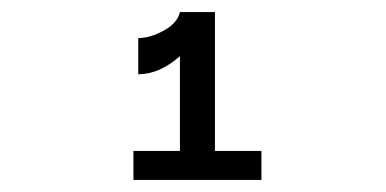

<svg xmlns="http://www.w3.org/2000/svg" viewBox="-20 -848 640 318"><path d="M209 -785Q229 -785 251.5 -797.5Q274 -810 278 -828H336V-598H413V-550H201V-598H278V-755Q244 -725 209 -725Z"/></svg>

Font: Moralerspace Krypton JPDOC
Style: Regular
Weight: 400
Version: v0.0.6; ttfautohint (v1.8.4.7-5d5b-dirty) -l 6 -r 45 -G 200 